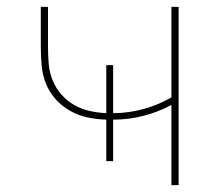

<svg xmlns="http://www.w3.org/2000/svg" viewBox="-20 -540 640 560"><path d="M480 0V-234Q441 -213 398 -202Q355 -191 310 -191V-70H290V-191Q262 -192 235.5 -197.5Q209 -203 185 -216.5Q161 -230 142.5 -250.5Q124 -271 114 -296Q104 -321 101.5 -348.5Q99 -376 99 -403V-520H120V-403Q120 -379 122 -354.5Q124 -330 133 -307Q142 -284 158.5 -265Q175 -246 196 -234Q217 -222 241 -216.5Q265 -211 290 -210V-350H310V-210Q355 -210 398.5 -222Q442 -234 480 -256V-520H501V0Z"/></svg>

Font: Iosevka Thin Extended
Style: Regular
Weight: 100
Width: 7
Monospace: yes
Designer: Belleve Invis
Foundry: Belleve Invis
Version: Version 32.5.0; ttfautohint (v1.8.4)